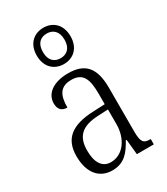

<svg xmlns="http://www.w3.org/2000/svg" viewBox="-202 -902 868 1000"><g transform="rotate(-30 231.5 -402.0)"><path d="M229 -596C285 -596 330 -634 330 -705C330 -776 285 -814 229 -814C172 -814 127 -776 127 -705C127 -634 172 -596 229 -596ZM229 -631C193 -631 164 -652 164 -705C164 -758 193 -779 229 -779C264 -779 294 -758 294 -705C294 -652 264 -631 229 -631ZM170 10C245 10 277 -36 308 -91H313L322 0H424V-32H421C381 -32 369 -45 369 -110V-372C369 -495 321 -544 222 -544C132 -544 79 -503 79 -445C79 -409 97 -391 130 -391C130 -464 151 -506 219 -506C290 -506 307 -458 307 -372V-309L238 -306C107 -301 44 -253 44 -148C44 -41 98 10 170 10ZM185 -31C131 -31 107 -77 107 -145C107 -225 143 -270 248 -274L308 -277V-188C308 -101 258 -31 185 -31Z"/></g></svg>

Font: Noto Serif Georgian Condensed Light
Style: Regular
Weight: 300
Width: 3
Designer: Monotype Design Team, Akaki Razmadze
Foundry: Google LLC
Version: Version 2.003